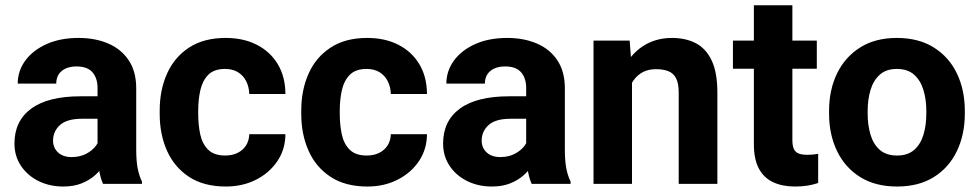

<svg xmlns="http://www.w3.org/2000/svg" viewBox="-20 -678 3611 708"><path d="M339.7 -353.2Q339.7 -389.7 321 -411.4Q302.3 -433 262.3 -433Q239.2 -433 222.3 -425.4Q205.5 -417.8 196.4 -403.7Q187.4 -389.6 187.4 -369.8H45.4Q45.4 -416.1 73 -454.2Q100.7 -492.3 151.2 -515.2Q201.7 -538.1 270 -538.1Q331.2 -538.1 379.1 -517.5Q427.1 -497 454.7 -455.6Q482.3 -414.3 482.3 -352.2V-128.7Q482.3 -83.9 487.8 -56.4Q493.4 -29 503.5 -8.4V0H360Q349.9 -21.8 344.8 -54.8Q339.7 -87.8 339.7 -121.4ZM358.6 -240.1H282.5Q226.8 -240.1 201.2 -216.9Q175.6 -193.7 175.6 -159.2Q175.6 -133.1 193.9 -116Q212.2 -98.8 243.9 -98.8Q275.5 -98.8 298.6 -111.3Q321.7 -123.7 334.4 -141.4Q347.1 -159.1 346.8 -174.2L385 -112.6Q377.7 -93 364.5 -71.7Q351.3 -50.5 330.7 -32Q310.1 -13.6 281.1 -1.9Q252.1 9.8 213.2 9.8Q162.7 9.8 121.8 -10.5Q81 -30.9 57.1 -66.8Q33.3 -102.7 33.3 -148.8Q33.3 -231.9 95.1 -277.4Q156.9 -322.9 277.5 -322.9H358.6Z M813.1 9.8Q731.2 9.8 677 -25.9Q622.9 -61.5 595.9 -122Q568.9 -182.5 568.9 -257.1V-270.9Q568.9 -345.7 595.8 -406.2Q622.8 -466.8 676.9 -502.4Q731.1 -538.1 812.5 -538.1Q877.7 -538.1 927 -512.9Q976.3 -487.8 1004.2 -441.5Q1032.1 -395.2 1032.5 -331.4H899.2Q898.5 -356.8 888.2 -377.8Q877.9 -398.8 858.3 -411.3Q838.7 -423.8 809.9 -423.8Q769.3 -423.8 747.9 -402.1Q726.6 -380.4 718.8 -345.5Q710.9 -310.5 710.9 -270.9V-257.1Q710.9 -216.9 718.5 -182Q726.1 -147.2 747.8 -125.8Q769.4 -104.5 810.7 -104.5Q836.5 -104.5 856.2 -114.3Q876 -124 887.3 -141.7Q898.5 -159.5 899.2 -183.1H1032.5Q1032.1 -127.1 1002.7 -83.6Q973.2 -40.1 923.9 -15.2Q874.5 9.8 813.1 9.8Z M1335.1 9.8Q1253.1 9.8 1199 -25.9Q1144.8 -61.5 1117.9 -122Q1090.9 -182.5 1090.9 -257.1V-270.9Q1090.9 -345.7 1117.8 -406.2Q1144.7 -466.8 1198.9 -502.4Q1253 -538.1 1334.5 -538.1Q1399.7 -538.1 1449 -512.9Q1498.2 -487.8 1526.2 -441.5Q1554.1 -395.2 1554.5 -331.4H1421.2Q1420.5 -356.8 1410.2 -377.8Q1399.9 -398.8 1380.3 -411.3Q1360.6 -423.8 1331.8 -423.8Q1291.3 -423.8 1269.9 -402.1Q1248.5 -380.4 1240.7 -345.5Q1232.9 -310.5 1232.9 -270.9V-257.1Q1232.9 -216.9 1240.5 -182Q1248 -147.2 1269.7 -125.8Q1291.4 -104.5 1332.7 -104.5Q1358.5 -104.5 1378.2 -114.3Q1397.9 -124 1409.2 -141.7Q1420.5 -159.5 1421.2 -183.1H1554.5Q1554.1 -127.1 1524.7 -83.6Q1495.2 -40.1 1445.8 -15.2Q1396.5 9.8 1335.1 9.8Z M1920.3 -353.2Q1920.3 -389.7 1901.6 -411.4Q1882.9 -433 1842.9 -433Q1819.7 -433 1802.9 -425.4Q1786 -417.8 1777 -403.7Q1768 -389.6 1768 -369.8H1626Q1626 -416.1 1653.6 -454.2Q1681.2 -492.3 1731.7 -515.2Q1782.2 -538.1 1850.6 -538.1Q1911.7 -538.1 1959.7 -517.5Q2007.6 -497 2035.3 -455.6Q2062.9 -414.3 2062.9 -352.2V-128.7Q2062.9 -83.9 2068.4 -56.4Q2073.9 -29 2084.1 -8.4V0H1940.5Q1930.5 -21.8 1925.4 -54.8Q1920.3 -87.8 1920.3 -121.4ZM1939.2 -240.1H1863.1Q1807.3 -240.1 1781.7 -216.9Q1756.2 -193.7 1756.2 -159.2Q1756.2 -133.1 1774.5 -116Q1792.8 -98.8 1824.5 -98.8Q1856.1 -98.8 1879.2 -111.3Q1902.2 -123.7 1914.9 -141.4Q1927.6 -159.1 1927.3 -174.2L1965.5 -112.6Q1958.3 -93 1945.1 -71.7Q1931.8 -50.5 1911.2 -32Q1890.6 -13.6 1861.6 -1.9Q1832.6 9.8 1793.8 9.8Q1743.3 9.8 1702.4 -10.5Q1661.5 -30.9 1637.7 -66.8Q1613.9 -102.7 1613.9 -148.8Q1613.9 -231.9 1675.7 -277.4Q1737.5 -322.9 1858.1 -322.9H1939.2Z M2310.5 0H2168.6V-528.3H2301.9L2310.5 -415.5ZM2250.1 -280.6Q2250.2 -359.9 2276.2 -417.6Q2302.1 -475.4 2349.1 -506.7Q2396 -538.1 2458.2 -538.1Q2508.4 -538.1 2545.8 -518.7Q2583.2 -499.2 2604.2 -455.2Q2625.3 -411.1 2625.3 -336.2V0H2482.7V-336.9Q2482.7 -370.5 2473.1 -389.2Q2463.5 -407.8 2444.9 -415.3Q2426.3 -422.9 2399.1 -422.9Q2371.6 -422.9 2351.1 -412.4Q2330.7 -401.9 2316.9 -382.7Q2303.2 -363.5 2296.4 -337.8Q2289.6 -312.1 2289.6 -282Z M2992 -424.6H2682.7V-528.3H2992ZM2901.9 -658.5V-161.6Q2901.9 -139.6 2907.8 -127.8Q2913.8 -116 2925.9 -111.6Q2938.1 -107.2 2956.2 -107.2Q2968.8 -107.2 2979.4 -108.3Q2989.9 -109.4 2997 -110.8V-3.2Q2979.2 2.8 2958.4 6.3Q2937.7 9.8 2911.5 9.8Q2865.4 9.8 2831.3 -5.9Q2797.2 -21.6 2778.5 -56.1Q2759.9 -90.6 2759.9 -146.6V-658.5Z M3037.2 -268.9Q3037.2 -346.2 3066.5 -406.9Q3095.8 -467.6 3151.6 -502.8Q3207.3 -538.1 3286.9 -538.1Q3367.5 -538.1 3423.6 -502.8Q3479.7 -467.6 3508.7 -406.9Q3537.8 -346.2 3537.8 -268.9V-258.9Q3537.8 -182.1 3508.7 -121.2Q3479.7 -60.3 3423.8 -25.2Q3368 9.8 3287.9 9.8Q3207.8 9.8 3151.8 -25.2Q3095.8 -60.3 3066.5 -121.2Q3037.2 -182.1 3037.2 -258.9ZM3179.5 -258.9Q3179.5 -216.3 3190.1 -181.1Q3200.7 -145.9 3224.4 -125.2Q3248.1 -104.5 3287.9 -104.5Q3327.1 -104.5 3350.9 -125.2Q3374.6 -145.9 3385.2 -181.1Q3395.8 -216.3 3395.8 -258.9V-268.9Q3395.8 -310.9 3385.2 -346.1Q3374.6 -381.3 3350.8 -402.6Q3327 -423.8 3286.9 -423.8Q3247.9 -423.8 3224.2 -402.6Q3200.5 -381.3 3190 -346.1Q3179.5 -310.9 3179.5 -268.9Z"/></svg>

Font: Heebo
Style: Regular
Weight: 400
Designer: Oded Ezer
Foundry: Ezer Type House
Version: Version 3.100